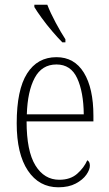

<svg xmlns="http://www.w3.org/2000/svg" viewBox="-20 -786 463 816"><path d="M228 10Q146 10 98.5 -61Q51 -132 51 -262Q51 -404 95 -473.5Q139 -543 220 -543Q296 -543 336.5 -477Q377 -411 377 -294V-270H93Q93 -144 130.5 -83Q168 -22 232 -22Q279 -22 308 -47.5Q337 -73 351 -105Q362 -99 362 -82Q362 -65 347 -43.5Q332 -22 302 -6Q272 10 228 10ZM336 -300Q335 -395 308 -453.5Q281 -512 220 -512Q158 -512 127.5 -455Q97 -398 94 -300ZM245 -606Q227 -624 202.5 -652.5Q178 -681 157 -710Q136 -739 126 -756V-766H181Q194 -732 216.5 -690Q239 -648 258 -619V-606Z"/></svg>

Font: Noto Serif Condensed ExtraLight
Style: Regular
Weight: 200
Width: 3
Designer: Monotype Design Team
Foundry: Monotype Imaging Inc.
Version: Version 2.013; ttfautohint (v1.8.4.7-5d5b)